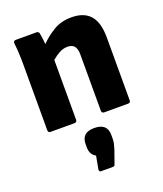

<svg xmlns="http://www.w3.org/2000/svg" viewBox="-143 -602 823 970"><g transform="rotate(-20 268.5 -117.0)"><path d="M60 0Q47 0 47 -14V-368Q47 -400 45.5 -428.5Q44 -457 41 -482Q40 -497 54 -497H165Q176 -497 179 -486Q184 -459 187 -426Q219 -459 260 -483.5Q301 -508 356 -508Q423 -508 456.5 -470Q490 -432 490 -350V-14Q490 0 477 0H349Q335 0 335 -14V-316Q335 -346 323.5 -360.5Q312 -375 286 -375Q264 -375 242.5 -363.5Q221 -352 202 -335V-14Q202 0 188 0ZM232 274Q221 274 222 261L235 191Q222 185 213.5 171Q205 157 205 136V119Q205 57 273 57Q343 57 343 119V138Q343 152 340.5 164Q338 176 333 192L308 263Q306 274 295 274Z"/></g></svg>

Font: Sofia Sans Semi Condensed Black
Style: Regular
Weight: 900
Designer: Botio Nikoltchev, Ani Petrova
Foundry: lettersoup
Version: Version 4.100; ttfautohint (v1.8.4.7-5d5b)